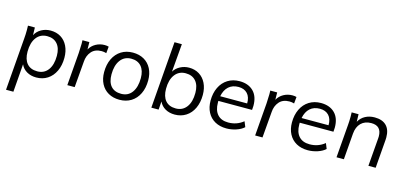

<svg xmlns="http://www.w3.org/2000/svg" viewBox="-77 -1281 4303 2042"><g transform="rotate(15 2074.5 -260.0)"><path d="M553 -272Q553 -189 523 -125.5Q493 -62 439.5 -27.5Q386 7 316 7Q257 7 212 -19Q167 -45 146 -92L122 216H41L87 -362Q91 -403 91 -456Q91 -487 90 -503H166L168 -419Q191 -464 237 -489.5Q283 -515 338 -515Q402 -515 450.5 -485.5Q499 -456 526 -400.5Q553 -345 553 -272ZM470 -272Q470 -356 430 -402Q390 -448 319 -448Q243 -448 200 -391Q157 -334 157 -235Q157 -150 196.5 -104.5Q236 -59 310 -59Q385 -59 427.5 -115.5Q470 -172 470 -272Z M977 -509 970 -436Q944 -444 918 -444Q845 -444 806 -398.5Q767 -353 763 -287L739 0H658L687 -362Q691 -430 691 -464Q691 -490 690 -503H766L767 -422Q791 -466 835.5 -490.5Q880 -515 932 -515Q958 -515 977 -509Z M1000 -236Q1000 -320 1030.5 -383Q1061 -446 1116 -480.5Q1171 -515 1244 -515Q1314 -515 1366.5 -485Q1419 -455 1447.5 -399.5Q1476 -344 1476 -271Q1476 -187 1445.5 -124Q1415 -61 1360 -27Q1305 7 1232 7Q1162 7 1109.5 -23Q1057 -53 1028.5 -108Q1000 -163 1000 -236ZM1394 -274Q1394 -357 1354.5 -402.5Q1315 -448 1244 -448Q1168 -448 1125 -390Q1082 -332 1082 -233Q1082 -148 1121 -103.5Q1160 -59 1234 -59Q1310 -59 1352 -117Q1394 -175 1394 -274Z M2077 -272Q2077 -189 2047.5 -125.5Q2018 -62 1964 -27.5Q1910 7 1841 7Q1781 7 1736.5 -18.5Q1692 -44 1670 -91L1663 0H1583L1641 -736H1722L1696 -427Q1721 -468 1766 -491.5Q1811 -515 1863 -515Q1926 -515 1974.5 -485Q2023 -455 2050 -400Q2077 -345 2077 -272ZM1995 -272Q1995 -356 1955 -402Q1915 -448 1843 -448Q1768 -448 1725 -391Q1682 -334 1682 -235Q1682 -150 1721.5 -104.5Q1761 -59 1835 -59Q1909 -59 1952 -115.5Q1995 -172 1995 -272Z M2253 -254V-234Q2253 -151 2294 -105Q2335 -59 2413 -59Q2507 -59 2578 -117L2602 -58Q2570 -28 2517 -10.5Q2464 7 2410 7Q2337 7 2283.5 -23Q2230 -53 2201 -108Q2172 -163 2172 -236Q2172 -318 2202.5 -381.5Q2233 -445 2289 -480Q2345 -515 2419 -515Q2515 -515 2571 -459.5Q2627 -404 2627 -300Q2627 -278 2624 -254ZM2259 -307H2556Q2557 -377 2521.5 -415Q2486 -453 2423 -453Q2357 -453 2315 -415.5Q2273 -378 2259 -307Z M3045 -509 3038 -436Q3012 -444 2986 -444Q2913 -444 2874 -398.5Q2835 -353 2831 -287L2807 0H2726L2755 -362Q2759 -430 2759 -464Q2759 -490 2758 -503H2834L2835 -422Q2859 -466 2903.5 -490.5Q2948 -515 3000 -515Q3026 -515 3045 -509Z M3149 -254V-234Q3149 -151 3190 -105Q3231 -59 3309 -59Q3403 -59 3474 -117L3498 -58Q3466 -28 3413 -10.5Q3360 7 3306 7Q3233 7 3179.5 -23Q3126 -53 3097 -108Q3068 -163 3068 -236Q3068 -318 3098.5 -381.5Q3129 -445 3185 -480Q3241 -515 3315 -515Q3411 -515 3467 -459.5Q3523 -404 3523 -300Q3523 -278 3520 -254ZM3155 -307H3452Q3453 -377 3417.5 -415Q3382 -453 3319 -453Q3253 -453 3211 -415.5Q3169 -378 3155 -307Z M4079 -341Q4079 -323 4078 -314L4053 0H3973L3998 -309Q3999 -316 3999 -330Q3999 -447 3887 -447Q3816 -447 3774 -405Q3732 -363 3726 -288L3703 0H3622L3651 -362Q3655 -403 3655 -456Q3655 -487 3654 -503H3730L3732 -420Q3757 -466 3802.5 -490.5Q3848 -515 3906 -515Q3990 -515 4034.5 -470.5Q4079 -426 4079 -341Z"/></g></svg>

Font: Muli
Style: Italic
Weight: 400
Italic angle: -4.541°
Designer: Vernon Adams
Foundry: Vernon Adams
Version: Version 2.001